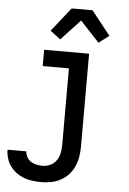

<svg xmlns="http://www.w3.org/2000/svg" viewBox="-64 -811 727 1080"><g transform="rotate(5 300.0 -271.0)"><path d="M210 223Q186 223 161 220Q136 217 113 208.5Q90 200 70 185.5Q50 171 35.5 151Q21 131 13.5 107Q6 83 6 58H112Q113 75 121.5 90.5Q130 106 144.5 115Q159 124 176 127.5Q193 131 210 131Q233 131 254 121Q275 111 288 92Q301 73 305.5 50.5Q310 28 310 5V-428H162V-520H416V5Q416 33 411.5 61.5Q407 90 395.5 116Q384 142 364.5 163.5Q345 185 320 198.5Q295 212 267 217.5Q239 223 210 223ZM247 -586 189 -630 296 -765H414L521 -630L463 -586L355 -702Z"/></g></svg>

Font: Iosevka Semibold Extended
Style: Regular
Weight: 600
Width: 7
Monospace: yes
Designer: Belleve Invis
Foundry: Belleve Invis
Version: Version 32.5.0; ttfautohint (v1.8.4)